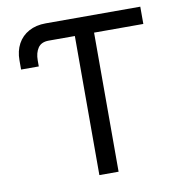

<svg xmlns="http://www.w3.org/2000/svg" viewBox="-80 -781 808 855"><g transform="rotate(-10 324.5 -353.5)"><path d="M610.4 -628.9H387.7V0H300.8V-628.9H182.6Q148.9 -628.9 134 -606.9Q119.1 -585 119.1 -550.8V-523.4H39.1V-565.4Q39.1 -607.4 56.4 -639.4Q73.7 -671.4 106.2 -689.2Q138.7 -707 182.6 -707H610.4Z"/></g></svg>

Font: Pretendard GOV
Style: Regular
Weight: 400
Designer: Base glyphs from Inter by Rasmus Andersson; Hangeul glyphs from Noto Sans CJK(Source Han Sans) by Jang Soo-young and Kan
Foundry: Kil Hyung-jin
Version: Version 1.309